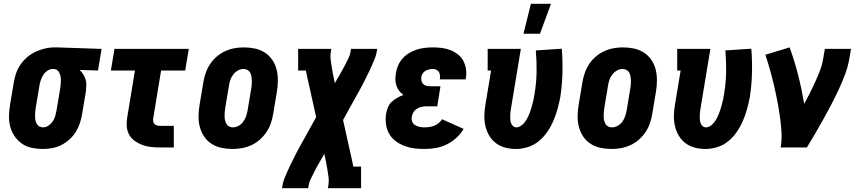

<svg xmlns="http://www.w3.org/2000/svg" viewBox="-20 -778 4540 1013"><path d="M206 8Q176 8 147.5 2Q119 -4 96.5 -19.5Q74 -35 58 -58Q42 -81 34.5 -108Q27 -135 27.5 -165Q28 -195 33 -225L53 -345Q57 -369 65.5 -393Q74 -417 89 -438.5Q104 -460 124 -477Q144 -494 168 -505Q192 -516 216.5 -522Q241 -528 265 -528H281L516 -520L497 -406L400 -409Q411 -399 419 -386Q427 -373 431.5 -358.5Q436 -344 435.5 -328Q435 -312 433 -295L413 -175Q409 -151 401 -127Q393 -103 379.5 -81.5Q366 -60 346 -42Q326 -24 303 -12.5Q280 -1 255 3.5Q230 8 206 8ZM207 -106Q222 -106 235.5 -115Q249 -124 258 -137Q267 -150 271 -164.5Q275 -179 278 -194L298 -314Q300 -329 301 -344.5Q302 -360 299.5 -374.5Q297 -389 288.5 -401Q280 -413 265 -414H258Q243 -414 229.5 -404.5Q216 -395 208 -382Q200 -369 195 -354.5Q190 -340 188 -326L168 -206Q166 -195 165.5 -184.5Q165 -174 165 -163.5Q165 -153 167 -143Q169 -133 174 -124.5Q179 -116 187.5 -111Q196 -106 207 -106Z M824 0Q800 0 776.5 -2.5Q753 -5 731.5 -13Q710 -21 691.5 -34Q673 -47 662 -66.5Q651 -86 649 -109.5Q647 -133 651 -157L692 -406H565L584 -520H976L957 -406H830L789 -157Q787 -148 788 -139.5Q789 -131 794 -125Q799 -119 807.5 -116.5Q816 -114 824 -114H897V0Z M1207 8Q1177 8 1148.5 2Q1120 -4 1096.5 -19Q1073 -34 1057.5 -57Q1042 -80 1034.5 -107.5Q1027 -135 1027.5 -165Q1028 -195 1033 -225L1053 -345Q1057 -369 1065.5 -393.5Q1074 -418 1088.5 -440Q1103 -462 1123.5 -479.5Q1144 -497 1168 -508Q1192 -519 1217 -523.5Q1242 -528 1266 -528Q1296 -528 1324.5 -522Q1353 -516 1376.5 -501Q1400 -486 1416 -463Q1432 -440 1439 -412.5Q1446 -385 1446 -355Q1446 -325 1441 -295L1421 -175Q1417 -151 1408.5 -126.5Q1400 -102 1385 -80Q1370 -58 1350 -40.5Q1330 -23 1306 -12Q1282 -1 1256.5 3.5Q1231 8 1207 8ZM1208 -106Q1224 -106 1238.5 -114Q1253 -122 1263 -135.5Q1273 -149 1278 -164Q1283 -179 1286 -194L1306 -314Q1308 -325 1308.5 -335.5Q1309 -346 1308.5 -356.5Q1308 -367 1306 -377.5Q1304 -388 1299 -396.5Q1294 -405 1284.5 -409.5Q1275 -414 1265 -414Q1249 -414 1235 -406Q1221 -398 1210.5 -384.5Q1200 -371 1195 -356Q1190 -341 1188 -326L1168 -206Q1166 -195 1165.5 -184.5Q1165 -174 1165 -163.5Q1165 -153 1167.5 -142.5Q1170 -132 1175 -123.5Q1180 -115 1189 -110.5Q1198 -106 1208 -106Z M1468 215 1471 197Q1474 180 1480.5 164Q1487 148 1494 132Q1501 116 1508.5 100Q1516 84 1524 68.5Q1532 53 1539.5 37.5Q1547 22 1556 6L1648 -160L1611 -327Q1606 -346 1602 -366Q1598 -386 1594 -406H1553V-520H1728L1725 -502Q1722 -482 1724.5 -463Q1727 -444 1730 -425.5Q1733 -407 1736.5 -388.5Q1740 -370 1744 -351L1747 -339L1762 -367Q1764 -369 1765 -371Q1766 -373 1767 -375H1768Q1768 -377 1769.5 -379Q1771 -381 1772 -382V-383Q1780 -397 1788 -411.5Q1796 -426 1803.5 -441Q1811 -456 1818.5 -471Q1826 -486 1829 -502L1832 -520H1970L1967 -502Q1964 -485 1957.5 -469Q1951 -453 1944 -437Q1937 -421 1929.5 -405Q1922 -389 1914 -373.5Q1906 -358 1898.5 -342.5Q1891 -327 1882 -311L1790 -145L1827 22Q1832 41 1836 61Q1840 81 1844 101H1885V215H1710L1713 197Q1716 177 1713.5 158Q1711 139 1708 120.5Q1705 102 1701.5 83.5Q1698 65 1694 46L1691 34L1675 62Q1674 64 1672.5 66Q1671 68 1671 70H1670Q1670 72 1668.5 74Q1667 76 1666 77V78Q1657 92 1649.5 106.5Q1642 121 1634.5 136Q1627 151 1619.5 166Q1612 181 1609 197L1606 215Z M2220 8Q2192 8 2165 4.5Q2138 1 2113 -8.5Q2088 -18 2067 -34Q2046 -50 2033 -72.5Q2020 -95 2016.5 -122.5Q2013 -150 2017 -178Q2020 -194 2026.5 -211Q2033 -228 2046.5 -240.5Q2060 -253 2076 -262Q2092 -271 2108 -277Q2095 -287 2085.5 -299.5Q2076 -312 2071 -327.5Q2066 -343 2066 -359.5Q2066 -376 2069 -393Q2072 -414 2081 -434Q2090 -454 2105 -470.5Q2120 -487 2139.5 -498.5Q2159 -510 2179.5 -516.5Q2200 -523 2221.5 -525.5Q2243 -528 2263 -528Q2288 -528 2311.5 -525Q2335 -522 2356.5 -513.5Q2378 -505 2396 -491Q2414 -477 2424.5 -457Q2435 -437 2438.5 -413.5Q2442 -390 2438 -366L2437 -359H2300L2301 -362Q2302 -371 2301 -381Q2300 -391 2295.5 -398.5Q2291 -406 2282 -410Q2273 -414 2263 -414Q2254 -414 2244.5 -412Q2235 -410 2226 -405Q2217 -400 2211 -391.5Q2205 -383 2203 -373Q2202 -363 2203.5 -353Q2205 -343 2211.5 -336Q2218 -329 2227.5 -326Q2237 -323 2247 -323H2304L2287 -217H2230Q2218 -217 2205 -214.5Q2192 -212 2180.5 -205Q2169 -198 2162 -187Q2155 -176 2153 -163Q2150 -149 2154.5 -137Q2159 -125 2170 -118Q2181 -111 2194 -108.5Q2207 -106 2221 -106Q2233 -106 2246 -108Q2259 -110 2271.5 -115Q2284 -120 2295 -129Q2306 -138 2312 -149L2426 -98Q2411 -72 2387.5 -50.5Q2364 -29 2336 -15.5Q2308 -2 2278.5 3Q2249 8 2220 8Z M2702 8Q2673 8 2646 1Q2619 -6 2597.5 -22Q2576 -38 2562 -61Q2548 -84 2541.5 -111Q2535 -138 2535.5 -167Q2536 -196 2541 -225L2571 -406H2553V-520H2728L2676 -206Q2674 -196 2673 -186Q2672 -176 2672 -166Q2672 -156 2672.5 -146.5Q2673 -137 2676.5 -128Q2680 -119 2687 -112.5Q2694 -106 2704 -106Q2717 -106 2728.5 -114Q2740 -122 2748.5 -133Q2757 -144 2763 -156Q2769 -168 2774 -180.5Q2779 -193 2782.5 -205.5Q2786 -218 2789.5 -230.5Q2793 -243 2795.5 -255.5Q2798 -268 2800 -281Q2810 -339 2811 -397Q2812 -455 2807 -512L2944 -521Q2949 -458 2947.5 -393.5Q2946 -329 2936 -265Q2930 -234 2921.5 -203Q2913 -172 2900 -141.5Q2887 -111 2868 -83Q2849 -55 2823 -33.5Q2797 -12 2765 -2Q2733 8 2702 8ZM2742 -600 2781 -758H2887L2829 -600Z M3207 8Q3177 8 3148.5 2Q3120 -4 3096.5 -19Q3073 -34 3057.5 -57Q3042 -80 3034.5 -107.5Q3027 -135 3027.5 -165Q3028 -195 3033 -225L3053 -345Q3057 -369 3065.5 -393.5Q3074 -418 3088.5 -440Q3103 -462 3123.5 -479.5Q3144 -497 3168 -508Q3192 -519 3217 -523.5Q3242 -528 3266 -528Q3296 -528 3324.5 -522Q3353 -516 3376.5 -501Q3400 -486 3416 -463Q3432 -440 3439 -412.5Q3446 -385 3446 -355Q3446 -325 3441 -295L3421 -175Q3417 -151 3408.5 -126.5Q3400 -102 3385 -80Q3370 -58 3350 -40.5Q3330 -23 3306 -12Q3282 -1 3256.5 3.5Q3231 8 3207 8ZM3208 -106Q3224 -106 3238.5 -114Q3253 -122 3263 -135.5Q3273 -149 3278 -164Q3283 -179 3286 -194L3306 -314Q3308 -325 3308.5 -335.5Q3309 -346 3308.5 -356.5Q3308 -367 3306 -377.5Q3304 -388 3299 -396.5Q3294 -405 3284.5 -409.5Q3275 -414 3265 -414Q3249 -414 3235 -406Q3221 -398 3210.5 -384.5Q3200 -371 3195 -356Q3190 -341 3188 -326L3168 -206Q3166 -195 3165.5 -184.5Q3165 -174 3165 -163.5Q3165 -153 3167.5 -142.5Q3170 -132 3175 -123.5Q3180 -115 3189 -110.5Q3198 -106 3208 -106Z M3702 8Q3673 8 3646 1Q3619 -6 3597.5 -22Q3576 -38 3562 -61Q3548 -84 3541.5 -111Q3535 -138 3535.5 -167Q3536 -196 3541 -225L3571 -406H3553V-520H3728L3676 -206Q3674 -196 3673 -186Q3672 -176 3672 -166Q3672 -156 3672.5 -146.5Q3673 -137 3676.5 -128Q3680 -119 3687 -112.5Q3694 -106 3704 -106Q3717 -106 3728.5 -114Q3740 -122 3748.5 -133Q3757 -144 3763 -156Q3769 -168 3774 -180.5Q3779 -193 3782.5 -205.5Q3786 -218 3789.5 -230.5Q3793 -243 3795.5 -255.5Q3798 -268 3800 -281Q3810 -339 3811 -397Q3812 -455 3807 -512L3944 -521Q3949 -458 3947.5 -393.5Q3946 -329 3936 -265Q3930 -234 3921.5 -203Q3913 -172 3900 -141.5Q3887 -111 3868 -83Q3849 -55 3823 -33.5Q3797 -12 3765 -2Q3733 8 3702 8Z M4099 0Q4106 -43 4103 -85.5Q4100 -128 4094 -169Q4088 -210 4080 -251Q4072 -292 4062.5 -332Q4053 -372 4042 -411.5Q4031 -451 4018 -489L4146 -528Q4172 -457 4191 -382Q4210 -307 4223 -230Q4239 -259 4253.5 -288Q4268 -317 4281.5 -346.5Q4295 -376 4306.5 -406.5Q4318 -437 4323 -468L4332 -520H4470L4461 -468Q4454 -427 4439 -386.5Q4424 -346 4405.5 -306.5Q4387 -267 4367 -228.5Q4347 -190 4325.5 -151.5Q4304 -113 4282 -75Q4260 -37 4237 0Z"/></svg>

Font: Iosevka Curly Slab Heavy
Style: Italic
Weight: 900
Italic angle: -9°
Monospace: yes
Designer: Belleve Invis
Foundry: Belleve Invis
Version: Version 22.1.2; ttfautohint (v1.8.4)